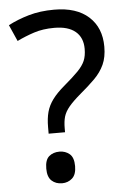

<svg xmlns="http://www.w3.org/2000/svg" viewBox="-53 -763 540 816"><g transform="rotate(-5 217.0 -355.0)"><path d="M140 -228Q140 -266 147.5 -293.5Q155 -321 173.5 -346Q192 -371 224 -398Q263 -431 284.5 -453Q306 -475 315 -496Q324 -517 324 -547Q324 -595 293 -621Q262 -647 203 -647Q154 -647 116 -634.5Q78 -622 43 -605L12 -675Q52 -696 100.5 -710Q149 -724 209 -724Q304 -724 356 -677Q408 -630 408 -549Q408 -504 393.5 -472.5Q379 -441 352.5 -414.5Q326 -388 290 -358Q257 -330 239.5 -309Q222 -288 216 -267.5Q210 -247 210 -218V-201H140ZM117 -54Q117 -91 134.5 -106Q152 -121 179 -121Q204 -121 222 -106Q240 -91 240 -54Q240 -18 222 -2Q204 14 179 14Q152 14 134.5 -2Q117 -18 117 -54Z"/></g></svg>

Font: Noto Sans Syriac Eastern
Style: Regular
Weight: 400
Designer: Patrick Giasson and the Monotype Design Team
Foundry: Monotype Imaging Inc.
Version: Version 3.001; ttfautohint (v1.8.4.7-5d5b)